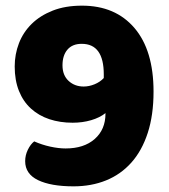

<svg xmlns="http://www.w3.org/2000/svg" viewBox="-20 -643 598 679"><path d="M69 -73Q69 -94 78.5 -113.5Q88 -133 101 -143Q128 -131 157.5 -124.5Q187 -118 212 -118Q277 -118 315 -151.5Q353 -185 353 -241V-243Q333 -227 302.5 -218Q272 -209 237 -209Q192 -209 154.5 -221.5Q117 -234 89.5 -259Q62 -284 47 -321.5Q32 -359 32 -408Q32 -451 47 -490Q62 -529 92 -558.5Q122 -588 166.5 -605.5Q211 -623 270 -623Q388 -623 455.5 -544Q523 -465 523 -319Q523 -236 502.5 -173Q482 -110 444.5 -68Q407 -26 355 -5Q303 16 240 16Q160 16 114.5 -6Q69 -28 69 -73ZM276 -337Q295 -337 314.5 -345Q334 -353 347 -367V-380Q347 -488 269 -488Q236 -488 218.5 -467.5Q201 -447 201 -412Q201 -377 222.5 -357Q244 -337 276 -337Z"/></svg>

Font: Baloo 2 ExtraBold
Style: Regular
Weight: 800
Designer: Sarang Kulkarni and Ek Type
Foundry: Ek Type
Version: Version 1.640;hotconv 1.0.111;makeotfexe 2.5.65597; ttfautoh